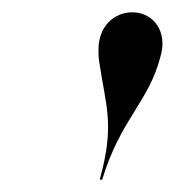

<svg xmlns="http://www.w3.org/2000/svg" viewBox="-20 -780 284 312"><path d="M241 -689C243 -696 244 -703 244 -709C244 -738 224 -760 195 -760C166 -760 140 -738 140 -699C140 -693 140 -688 141 -681C152 -606 167 -578 142 -488H146C176.5 -588 222 -614 241 -689Z"/></svg>

Font: Bodoni* 36pt
Style: Italic
Weight: 400
Italic angle: -13°
Version: Version 2.3